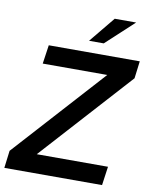

<svg xmlns="http://www.w3.org/2000/svg" viewBox="-103 -972 817 1042"><g transform="rotate(10 306.0 -450.5)"><path d="M-6 0H532.5L547 -103.5H154.5L605.5 -601.5L617.5 -697H116L101 -593.5H456.5L6 -96ZM327 -759H408L561.5 -901H443.5Z"/></g></svg>

Font: HK Grotesk SemiBold
Style: Italic
Weight: 600
Italic angle: -16°
Designer: Alfredo Marco Pradil
Foundry: Hanken Design Co.
Version: Version 3.001;FEAKit 1.0